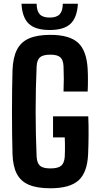

<svg xmlns="http://www.w3.org/2000/svg" viewBox="-20 -995 530 1024"><path d="M248.5 9.1Q178.2 9.1 134.5 -9.3Q90.8 -27.7 69.8 -67.8Q48.9 -107.9 46.7 -173Q45.2 -222.7 44.6 -280.4Q43.9 -338 43.9 -398Q43.9 -458 44.6 -515.1Q45.2 -572.3 46.7 -620.6Q49.2 -687.9 70.2 -729.4Q91.2 -770.9 134.8 -790Q178.4 -809.1 248.4 -809.1Q350.2 -809.1 396.1 -767.2Q442 -725.3 447.5 -627.8Q449 -600.2 449 -567.6Q449 -535 447.5 -506.8H318.8Q320.3 -542.6 320.3 -574.6Q320.3 -606.6 318.8 -642.3Q317 -676 301.3 -689.7Q285.6 -703.4 248.4 -703.4Q209.8 -703.4 193.7 -689.7Q177.5 -676 175.4 -642.3Q172.7 -582.9 171.4 -522.2Q170.1 -461.6 170.1 -400.4Q170.1 -339.3 171.4 -278.7Q172.7 -218 175.4 -158.5Q177.5 -124.5 193.7 -110.6Q209.8 -96.8 248.5 -96.8Q288.8 -96.8 305.8 -110.6Q322.7 -124.5 325.3 -158.5Q326.2 -174 326.4 -192.2Q326.7 -210.4 326.4 -228.6Q326.2 -246.8 325.3 -262.2H262.9V-374.7H450.8Q452.9 -324.2 452.4 -271.6Q452 -219 449.9 -173Q445.7 -75.2 399.1 -33.1Q352.5 9.1 248.5 9.1ZM245.1 -835Q169.3 -835 134 -868Q98.6 -900.9 94.6 -975.1H175.4Q175.6 -937.2 191.7 -919.2Q207.9 -901.3 245.1 -901.3Q282 -901.3 298.4 -919.1Q314.8 -936.8 314.9 -975.1H395.5Q391.2 -900.9 355.9 -868Q320.6 -835 245.1 -835Z"/></svg>

Font: Big Shoulders Text SC Thin
Style: Regular
Weight: 100
Designer: Patric King
Foundry: XO Type Co
Version: Version 2.002